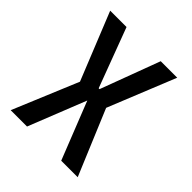

<svg xmlns="http://www.w3.org/2000/svg" viewBox="-192 -827 955 955"><g transform="rotate(45 285.0 -350.0)"><path d="M150.5 0H35.5L179 -344L35.5 -700H150.5L268 -386.5H274L391 -700H507L363 -344L507 0H391L271 -303.5Z"/></g></svg>

Font: League Mono Narrow Medium
Style: Regular
Weight: 500
Width: 3
Designer: Tyler Finck
Foundry: The League of Moveable Type / Tyler Finck
Version: Version 2.210